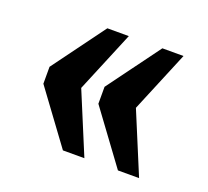

<svg xmlns="http://www.w3.org/2000/svg" viewBox="-80 -569 646 597"><g transform="rotate(20 243.0 -270.0)"><path d="M363 -68 235 -242V-298L363 -472H433L349 -270L433 -68ZM181 -68 53 -242V-298L181 -472H252L168 -270L252 -68Z"/></g></svg>

Font: Noto Serif Tamil ExtraCondensed Black
Style: Italic
Weight: 900
Width: 2
Italic angle: -12°
Designer: Indian Type Foundry, Tom Grace, and the Monotype Design Team
Foundry: Monotype Imaging Inc.
Version: Version 2.003; ttfautohint (v1.8.4.7-5d5b)